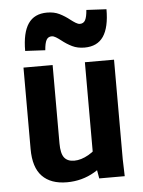

<svg xmlns="http://www.w3.org/2000/svg" viewBox="-49 -675 535 718"><g transform="rotate(-5 219.0 -315.5)"><path d="M48.8 -131.8V-437.5H158.2V-143.6Q158.2 -105.5 170.4 -89.8Q182.6 -74.2 208 -74.2Q233.4 -74.2 261.7 -90.3Q290 -106.4 315.4 -137.7L358.4 -100.6Q325.2 -51.8 277.8 -23.9Q230.5 3.9 173.8 3.9Q113.3 3.9 81.1 -29.3Q48.8 -62.5 48.8 -131.8ZM279.3 -89.8V-437.5H388.7V-63.5L390.6 0H294.9ZM197.3 -527.3Q188.5 -534.2 179.7 -539.6Q170.9 -544.9 164.1 -544.9Q150.4 -544.9 144 -533.2Q137.7 -521.5 135.7 -495.1L60.5 -499Q60.5 -567.4 83.5 -601.1Q106.4 -634.8 154.3 -634.8Q180.7 -634.8 200.7 -625Q220.7 -615.2 240.2 -599.6Q249 -592.8 257.8 -587.4Q266.6 -582 273.4 -582Q287.1 -582 293.5 -593.8Q299.8 -605.5 301.8 -631.8L377 -627.9Q377 -559.6 354 -525.9Q331.1 -492.2 283.2 -492.2Q256.8 -492.2 236.8 -502Q216.8 -511.7 197.3 -527.3Z"/></g></svg>

Font: Sudo Var
Style: Regular
Weight: 400
Monospace: yes
Designer: Jens Kutilek
Foundry: Jens Kutilek
Version: Version 0.065;FEAKit 1.0